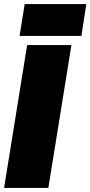

<svg xmlns="http://www.w3.org/2000/svg" viewBox="-22 -921 443 941"><path d="M-2 0 111 -700H328L215 0ZM74 -745 99 -901H401L377 -745Z"/></svg>

Font: Georama Black
Style: Italic
Weight: 900
Italic angle: -9°
Designer: Jean-Baptiste Levee
Foundry: Production Type
Version: Version 1.000